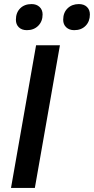

<svg xmlns="http://www.w3.org/2000/svg" viewBox="-20 -922 461 942"><path d="M157 -700H274L151 0H34ZM58 -825Q58 -860 79 -881Q100 -902 135 -902Q159 -902 174 -888Q189 -874 189 -851Q189 -817 167.5 -795.5Q146 -774 112 -774Q87 -774 72.5 -788Q58 -802 58 -825ZM290 -825Q290 -860 311.5 -881Q333 -902 367 -902Q392 -902 406.5 -888Q421 -874 421 -851Q421 -817 400 -795.5Q379 -774 344 -774Q320 -774 305 -788Q290 -802 290 -825Z"/></svg>

Font: Bai Jamjuree SemiBold
Style: Italic
Weight: 600
Italic angle: -10°
Version: Version 1.000; ttfautohint (v1.6)